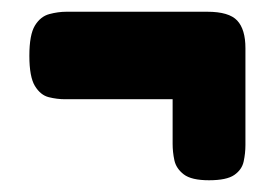

<svg xmlns="http://www.w3.org/2000/svg" viewBox="-20 -421 468 327"><path d="M336 -114Q306 -114 293 -124Q280 -134 277 -148Q274 -162 274 -176V-252H91Q77 -252 63 -255.5Q49 -259 39.5 -274.5Q30 -290 30 -326Q30 -362 39.5 -377.5Q49 -393 64 -397Q79 -401 93 -401H333Q370 -401 384 -386Q398 -371 398 -339V-174Q398 -160 395 -146Q392 -132 379 -123Q366 -114 336 -114Z"/></svg>

Font: Fredoka Condensed SemiBold
Style: Regular
Weight: 600
Width: 3
Designer: Ben Nathan
Foundry: Milena B. Brandão, Ben Nathan
Version: Version 2.001